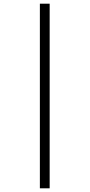

<svg xmlns="http://www.w3.org/2000/svg" viewBox="-20 -780 486 1040"><path d="M196 240H249V-760H196Z"/></svg>

Font: Noto Serif Armenian ExtraCondensed Medium
Style: Regular
Weight: 500
Width: 2
Designer: Monotype Design Team
Foundry: Monotype Imaging Inc.
Version: Version 2.008